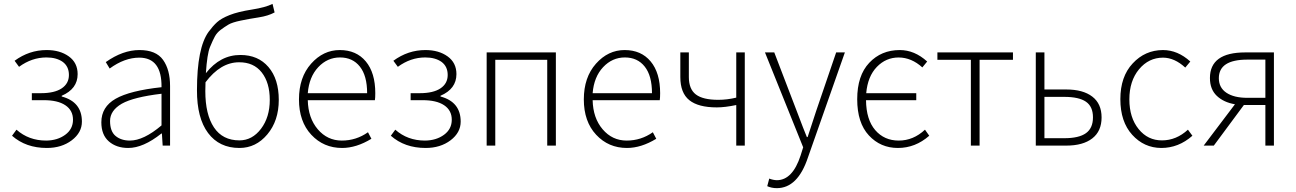

<svg xmlns="http://www.w3.org/2000/svg" viewBox="-20 -750 6675 989"><path d="M297.9 -252.9Q401.9 -225.1 401.9 -123.5Q401.9 -66.9 349.6 -27.3Q297.4 12.2 221.2 12.2Q113.3 12.2 42 -50.8L64.9 -82Q127.9 -25.9 217.8 -25.9Q275.9 -26.4 315.9 -55.7Q356 -85 356 -133.3Q356 -181.6 316.4 -208Q276.9 -234.4 204.1 -233.9H144V-270H190.9Q260.7 -270 297.9 -294.9Q335 -319.8 335 -363.8Q335 -407.7 303.2 -431.2Q271 -454.1 219.2 -454.1Q144 -454.1 78.1 -405.8L55.2 -437Q130.4 -492.2 220.2 -492.2Q289.1 -492.2 334.5 -459.5Q379.9 -426.8 379.9 -368.2Q379.9 -292 297.9 -256.8Z M648.9 -25.9Q719.7 -25.9 812 -104V-267.1Q668 -250 607.4 -215.8Q546.9 -180.7 546.9 -127Q546.9 -73.2 575.4 -49.6Q604 -25.9 648.9 -25.9ZM640.6 12.2Q579.6 12.2 540.8 -21.5Q502 -55.2 502 -120.1Q502 -199.2 575.4 -241.2Q648.9 -283.2 812 -300.8Q814 -452.6 697.8 -453.1Q621.6 -453.1 544.9 -397L524.9 -430.2Q612.8 -492.2 698.2 -492.2Q783.7 -492.2 819.8 -441.7Q856 -391.1 856 -307.1V0H817.9L814 -62H811Q717.8 12.2 640.6 12.2Z M1213.4 -26.9Q1279.3 -26.9 1324.7 -86.9Q1369.6 -146.5 1369.6 -235.4Q1369.6 -324.2 1328.1 -377Q1286.6 -429.7 1211.4 -429.2Q1116.2 -429.2 1038.6 -326.2Q1037.6 -312 1037.6 -280.8Q1037.6 -160.6 1082 -93.8Q1126.5 -26.9 1213.4 -26.9ZM1213.4 12.2Q1109.4 12.2 1051.8 -64.9Q994.1 -142.1 994.6 -285.2Q994.6 -503.9 1054.7 -586.4Q1076.7 -616.2 1098.1 -635.7Q1119.6 -655.3 1162.6 -672.4Q1205.6 -689.5 1277.3 -700.7Q1348.6 -711.9 1383.8 -730L1394.5 -686Q1361.3 -668 1313.5 -660.6Q1265.6 -653.3 1220.7 -644Q1175.8 -634.8 1156.2 -623Q1136.7 -611.3 1117.2 -596.7Q1097.7 -582 1086.9 -562.5Q1076.2 -543 1061.5 -507.3Q1046.9 -471.7 1040.5 -373Q1114.7 -467.3 1218.8 -466.8Q1309.6 -466.8 1362.8 -404.8Q1416 -342.8 1416 -235.4Q1416 -127.9 1356.9 -57.6Q1298.3 12.2 1213.4 12.2Z M1871.1 -270Q1871.1 -359.9 1833.7 -407Q1796.4 -454.1 1731.4 -454.1Q1666.5 -454.1 1619.4 -404.1Q1572.3 -354 1565.4 -270ZM1742.2 12.2Q1647 12.2 1583.5 -55.9Q1520 -124 1520 -237.8Q1520 -351.6 1582.5 -421.9Q1645 -492.2 1730.2 -492.2Q1815.4 -492.2 1864.3 -433.6Q1913.1 -375 1913.1 -270Q1913.1 -246.1 1911.1 -233.9H1565.4Q1567.4 -142.1 1616.9 -84Q1666.5 -25.9 1740.7 -25.9Q1814.9 -25.9 1875.5 -68.8L1893.1 -35.2Q1815.4 12.2 1742.2 12.2Z M2249 -252.9Q2353 -225.1 2353 -123.5Q2353 -66.9 2300.8 -27.3Q2248.5 12.2 2172.4 12.2Q2064.5 12.2 1993.2 -50.8L2016.1 -82Q2079.1 -25.9 2168.9 -25.9Q2227.1 -26.4 2267.1 -55.7Q2307.1 -85 2307.1 -133.3Q2307.1 -181.6 2267.6 -208Q2228 -234.4 2155.3 -233.9H2095.2V-270H2142.1Q2211.9 -270 2249 -294.9Q2286.1 -319.8 2286.1 -363.8Q2286.1 -407.7 2254.4 -431.2Q2222.2 -454.1 2170.4 -454.1Q2095.2 -454.1 2029.3 -405.8L2006.3 -437Q2081.5 -492.2 2171.4 -492.2Q2240.2 -492.2 2285.6 -459.5Q2331.1 -426.8 2331.1 -368.2Q2331.1 -292 2249 -256.8Z M2486.8 0V-480H2843.3V0H2798.8V-441.9H2531.2V0Z M3338.4 -270Q3338.4 -359.9 3301 -407Q3263.7 -454.1 3198.7 -454.1Q3133.8 -454.1 3086.7 -404.1Q3039.6 -354 3032.7 -270ZM3209.5 12.2Q3114.3 12.2 3050.8 -55.9Q2987.3 -124 2987.3 -237.8Q2987.3 -351.6 3049.8 -421.9Q3112.3 -492.2 3197.5 -492.2Q3282.7 -492.2 3331.5 -433.6Q3380.4 -375 3380.4 -270Q3380.4 -246.1 3378.4 -233.9H3032.7Q3034.7 -142.1 3084.2 -84Q3133.8 -25.9 3208 -25.9Q3282.2 -25.9 3342.8 -68.8L3360.4 -35.2Q3282.7 12.2 3209.5 12.2Z M3772.5 0V-209Q3714.4 -196.8 3672.4 -196.8Q3577.1 -196.8 3530.8 -233.9Q3484.4 -271 3484.4 -353V-480H3528.3V-353Q3528.3 -291 3564.5 -263.4Q3600.6 -235.8 3679.7 -235.8Q3725.6 -235.8 3772.5 -247.1V-480H3816.4V0Z M3981.4 219.2Q3954.6 219.2 3932.1 209L3942.4 169.9Q3962.4 177.7 3981.4 178.2Q4062.5 178.2 4104 50.8L4117.2 8.8L3920.4 -480H3968.3L4084 -178.2Q4122.1 -77.1 4136.2 -43.9H4140.1Q4145 -58.1 4184.1 -178.2L4287.1 -480H4332L4142.1 60.1Q4089.4 219.2 3981.4 219.2Z M4614.7 -492.2Q4690.9 -492.2 4755.9 -433.1L4731 -402.8Q4674.8 -453.6 4609.4 -453.9Q4543.9 -454.1 4496.8 -405.5Q4449.7 -356.9 4441.9 -270H4699.7V-233.9H4440.9Q4441.9 -133.8 4488.3 -79.8Q4534.7 -25.9 4609.6 -25.9Q4684.6 -25.9 4744.6 -82L4766.6 -50.8Q4694.8 12.2 4605.2 12.2Q4515.6 12.2 4455.6 -52.5Q4395.5 -117.2 4395.5 -239Q4395.5 -360.8 4457.5 -426.5Q4519.5 -492.2 4614.7 -492.2Z M4981 0V-441.9H4808.6V-480H5197.8V-441.9H5025.9V0Z M5359.9 -38.1H5462.4Q5537.6 -38.1 5573.7 -64Q5609.9 -89.8 5609.9 -145.5Q5609.9 -201.2 5573.7 -226.1Q5537.6 -251 5462.4 -251H5359.9ZM5315.4 0V-480H5359.9V-289.1H5472.7Q5558.6 -289.1 5606.4 -252.4Q5654.3 -215.8 5654.3 -145Q5654.3 -74.2 5606.4 -37.1Q5558.6 0 5472.7 0Z M5961.9 12.2Q5873 11.7 5812 -55.7Q5751 -123 5751 -239.3Q5751 -355.5 5814.5 -423.3Q5877.9 -491.7 5970.2 -492.2Q6046.4 -492.2 6111.3 -433.1L6085.4 -401.9Q6030.3 -452.6 5971.2 -453.1Q5897 -453.1 5847.2 -393.1Q5797.4 -333 5797.4 -238.3Q5797.4 -143.6 5845.2 -85Q5892.6 -26.4 5965.8 -26.9Q6039.1 -26.9 6099.1 -82L6122.1 -50.8Q6050.8 12.2 5961.9 12.2Z M6405.3 -246.1H6498V-442.9H6405.3Q6258.3 -442.9 6258.3 -347.2Q6258.3 -298.3 6297.4 -272.2Q6336.4 -246.1 6405.3 -246.1ZM6498 0V-209H6387.2L6232.4 0H6180.2L6341.3 -212.9Q6283.2 -222.7 6247.8 -256.3Q6212.4 -290 6212.4 -348.1Q6212.4 -480 6394 -480H6542V0Z"/></svg>

Font: SourceSansPro-Light
Style: Regular
Weight: 300
Designer: Paul D. Hunt
Foundry: Adobe Systems Incorporated
Version: Version 2.020;PS 2.0;hotconv 1.0.86;makeotf.lib2.5.63406